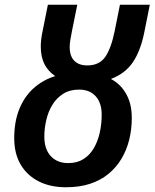

<svg xmlns="http://www.w3.org/2000/svg" viewBox="-20 -780 652 810"><path d="M258 10Q192 10 143 -15Q94 -40 67 -86Q40 -132 40 -197Q40 -267 61.5 -320Q83 -373 122 -408Q161 -443 213 -459Q183 -479 167.5 -509.5Q152 -540 152 -584Q152 -598 154 -615Q156 -632 160 -650L182 -760H306L284 -651Q280 -630 277 -613Q274 -596 274 -582Q274 -543 293.5 -523.5Q313 -504 348 -504Q399 -504 424 -540Q449 -576 464 -650L486 -760H612L588 -640Q572 -563 539.5 -516Q507 -469 448 -447Q476 -432 495.5 -408.5Q515 -385 525.5 -354Q536 -323 536 -283Q536 -234 525 -190Q514 -146 492 -109.5Q470 -73 437 -46Q404 -19 359.5 -4.5Q315 10 258 10ZM268 -92Q305 -92 331.5 -108.5Q358 -125 375 -153.5Q392 -182 400.5 -219Q409 -256 409 -296Q409 -346 383.5 -374Q358 -402 314 -402Q274 -402 246 -384Q218 -366 200.5 -337Q183 -308 175 -272.5Q167 -237 167 -204Q167 -151 194 -121.5Q221 -92 268 -92Z"/></svg>

Font: Noto Sans Display SemiBold
Style: Italic
Weight: 600
Italic angle: -12°
Designer: Monotype Design Team
Foundry: Monotype Imaging Inc.
Version: Version 2.003